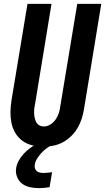

<svg xmlns="http://www.w3.org/2000/svg" viewBox="-20 -755 547 999"><path d="M206 8Q176 8 147.5 1Q119 -6 96.5 -22.5Q74 -39 59.5 -63.5Q45 -88 39.5 -116Q34 -144 34.5 -174Q35 -204 40 -234L123 -735H248L163 -217Q160 -204 158.5 -191.5Q157 -179 157.5 -166.5Q158 -154 160.5 -142Q163 -130 168.5 -119.5Q174 -109 184.5 -103Q195 -97 208 -97Q226 -97 242.5 -107.5Q259 -118 270 -134Q281 -150 286.5 -168Q292 -186 294 -204L382 -735H507L417 -187Q413 -162 405 -137Q397 -112 383.5 -89Q370 -66 350 -46.5Q330 -27 306.5 -14.5Q283 -2 257 3Q231 8 206 8ZM183 224Q159 224 136 219Q113 214 95.5 201Q78 188 69 166Q60 144 64 120Q67 100 77.5 81Q88 62 102.5 46Q117 30 134.5 17Q152 4 171 -6L174 -8H252L251 0Q235 7 220.5 18Q206 29 194 42.5Q182 56 172.5 71Q163 86 161 103Q159 112 162 121Q165 130 171.5 135.5Q178 141 187.5 143Q197 145 207 145Q218 145 229 143.5Q240 142 251 141L238 219Q225 221 211 222.5Q197 224 183 224Z"/></svg>

Font: Iosevka Curly Extrabold
Style: Italic
Weight: 800
Italic angle: -9°
Monospace: yes
Designer: Belleve Invis
Foundry: Belleve Invis
Version: Version 22.1.2; ttfautohint (v1.8.4)